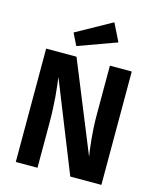

<svg xmlns="http://www.w3.org/2000/svg" viewBox="-144 -1121 1010 1222"><g transform="rotate(15 360.5 -510.5)"><path d="M455 -1021 221 -891 260 -812 513 -904ZM643 -747H499V-419C499 -308 513 -204 521 -153L279 -747H79V0H222V-291C222 -429 210 -526 201 -593L438 0H643Z"/></g></svg>

Font: Glow Sans TC Normal
Style: Bold
Weight: 700
Designer: Ryoko NISHIZUKA (kana, bopomofo & ideographs); Paul D. Hunt (Latin, Greek & Cyrillic); Sandoll Communications, Soo-young
Version: Version 0.93